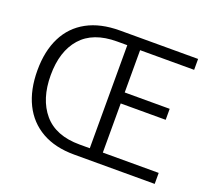

<svg xmlns="http://www.w3.org/2000/svg" viewBox="-113 -806 1061 954"><g transform="rotate(20 417.5 -328.5)"><path d="M364.7 0Q263.7 0 193.4 -40Q123 -80.1 86.4 -154.3Q49.8 -228.5 49.8 -331.5Q49.8 -433.6 86.4 -506.6Q123 -579.6 194.1 -618.4Q265.1 -657.2 367.7 -657.2H780.8V-599.6H495.1V-376H732.9V-317.9H495.1V-58.1H790.5V0ZM373 -56.2H426.8V-601.1H373Q246.6 -601.1 183.3 -529.5Q120.1 -458 120.1 -331.5Q120.1 -205.1 183.3 -130.6Q246.6 -56.2 373 -56.2Z"/></g></svg>

Font: Varta Light Light
Style: Regular
Weight: 300
Version: Version 1.004